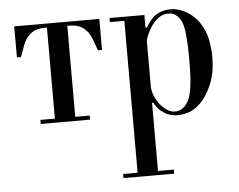

<svg xmlns="http://www.w3.org/2000/svg" viewBox="-51 -515 1050 845"><g transform="rotate(-5 473.5 -92.0)"><path d="M40 -438H416V-301H398Q387 -333 378.5 -354.5Q370 -376 356 -391Q339 -409 321 -414.5Q303 -420 285 -420H273V-18H337V0H119V-18H183V-420H171Q153 -420 135 -414.5Q117 -409 100 -391Q86 -376 77.5 -354.5Q69 -333 58 -301H40Z M615 -382H621Q647 -426 674 -439.5Q701 -453 730 -453Q754 -453 773.5 -446Q793 -439 809 -428.5Q825 -418 837.5 -405Q850 -392 858 -380Q883 -342 890 -300.5Q897 -259 897 -230Q897 -164 879 -117.5Q861 -71 837 -42Q811 -11 783 1.5Q755 14 720 14Q718 14 706.5 13Q695 12 680 6Q665 0 649 -13Q633 -26 621 -50H615V251H685V269H461V251H525V-420H461V-438H615ZM616 -327V-124Q616 -103 624.5 -81.5Q633 -60 647 -42.5Q661 -25 678 -14Q695 -3 712 -3Q720 -3 730 -5.5Q740 -8 750.5 -16.5Q761 -25 770 -40.5Q779 -56 785 -82Q788 -95 791.5 -127Q795 -159 795 -227Q795 -260 794 -283.5Q793 -307 791.5 -323.5Q790 -340 788.5 -351.5Q787 -363 785 -371Q783 -378 779.5 -389Q776 -400 768.5 -410Q761 -420 749.5 -427.5Q738 -435 720 -435Q702 -435 687 -427Q672 -419 660 -406Q646 -391 634.5 -370.5Q623 -350 616 -327Z"/></g></svg>

Font: EIisabethische
Style: Book
Weight: 400
Designer: Salychow
Version: Version 1.3